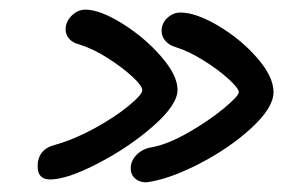

<svg xmlns="http://www.w3.org/2000/svg" viewBox="-20 -565 624 398"><path d="M58 -220Q58 -256 95 -265Q134 -276 176 -299Q218 -322 246.5 -345.5Q275 -369 275 -378Q275 -387 254.5 -406Q234 -425 203.5 -444.5Q173 -464 144 -473Q131 -476 123.5 -484.5Q116 -493 116 -504Q116 -520 128.5 -532.5Q141 -545 157 -545Q187 -545 233 -516.5Q279 -488 313.5 -448.5Q348 -409 348 -379Q348 -348 298 -304Q248 -260 183.5 -226.5Q119 -193 84 -193Q58 -193 58 -220ZM251 -216Q251 -232 263.5 -244.5Q276 -257 296 -260Q328 -266 370 -290Q412 -314 443.5 -340Q475 -366 475 -374Q475 -382 453.5 -401.5Q432 -421 401.5 -440Q371 -459 345 -467Q331 -471 323 -480Q315 -489 315 -501Q315 -517 327 -528Q339 -539 354 -539Q386 -539 432.5 -511.5Q479 -484 513 -445Q547 -406 547 -374Q547 -342 501.5 -300Q456 -258 393 -225.5Q330 -193 283 -187Q269 -187 260 -195Q251 -203 251 -216Z"/></svg>

Font: Mali Medium
Style: Italic
Weight: 500
Italic angle: -10°
Version: Version 1.000; ttfautohint (v1.6)